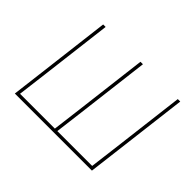

<svg xmlns="http://www.w3.org/2000/svg" viewBox="-131 -868 1099 1099"><g transform="rotate(45 418.5 -318.5)"><path d="M782 -637 728 -195 704 0H80L104 -195L158 -637H178L124 -195L102 -20H384L406 -195L460 -637H480L426 -195L404 -20H686L708 -195L762 -637Z"/></g></svg>

Font: Luna Sans Thin
Style: Italic
Weight: 250
Italic angle: -7°
Designer: Juan Pablo del Peral
Foundry: Huerta Tipografica
Version: Version 2.001; ttfautohint (v1.5)